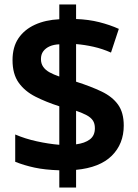

<svg xmlns="http://www.w3.org/2000/svg" viewBox="-20 -780 615 858"><path d="M245 -19Q181 -21 134.5 -31Q88 -41 48 -57V-179Q92 -160 144.5 -148.5Q197 -137 245 -133V-305Q186 -324 138.5 -348Q91 -372 63.5 -410.5Q36 -449 36 -511Q36 -570 62.5 -609Q89 -648 136 -669.5Q183 -691 245 -694V-760H320V-695Q376 -693 423.5 -681Q471 -669 511 -651L476 -545Q438 -562 398 -571Q358 -580 320 -583V-415Q386 -394 434 -371Q482 -348 507.5 -312.5Q533 -277 533 -219Q533 -137 479.5 -84Q426 -31 320 -21V58H245ZM320 -135Q359 -140 381.5 -157Q404 -174 404 -207Q404 -228 395 -241.5Q386 -255 367.5 -265Q349 -275 320 -285ZM245 -582Q220 -581 202 -573Q184 -565 173.5 -551Q163 -537 163 -516Q163 -496 173 -481.5Q183 -467 201 -457Q219 -447 245 -438Z"/></svg>

Font: Noto Sans Hebrew Thin
Style: Bold
Weight: 700
Version: Version 3.001